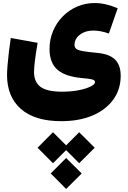

<svg xmlns="http://www.w3.org/2000/svg" viewBox="-20 -572 834 1253"><path d="M225.1 392.1 325.7 291 411.6 376.5 496.6 291 598.1 392.1 496.6 493.2 411.6 407.7 325.7 493.2ZM311 560.1 411.6 459 513.2 560.1 411.6 661.1ZM748 -518.1 690.4 -353Q637.2 -372.6 588.4 -372.6Q536.6 -372.6 501.5 -345.7Q466.3 -318.8 466.3 -278.8Q466.3 -262.7 477.5 -253.4Q488.8 -244.1 521.2 -238.3Q553.7 -232.4 617.2 -226.6Q694.3 -219.2 731 -183.1Q767.6 -147 767.6 -77.6Q767.6 11.2 719.2 78.1Q670.9 145 583.7 181.9Q496.6 218.8 379.4 218.8Q207.5 218.8 116.7 139.2Q25.9 59.6 25.9 -83Q25.9 -106.4 29.3 -147.2Q32.7 -188 38.3 -235.1Q43.9 -282.2 50.3 -324.2L225.6 -292.5Q202.1 -156.7 202.1 -102.1Q202.1 -37.1 244.1 -5.4Q286.1 26.4 386.2 26.4Q442.9 26.4 491.5 17.1Q540 7.8 570.1 -6.8Q600.1 -21.5 600.1 -36.6Q600.1 -49.3 579.1 -54.2Q558.1 -59.1 524.9 -61.5Q408.7 -70.8 356 -116Q303.2 -161.1 303.2 -252.4Q303.2 -314.9 326.2 -369.4Q349.1 -423.8 389.4 -464.8Q429.7 -505.9 483.4 -529.1Q537.1 -552.2 598.6 -552.2Q667.5 -552.2 748 -518.1Z"/></svg>

Font: Estedad-FD Black
Style: Regular
Weight: 900
Designer: Amin Abedi
Version: Version 7.3